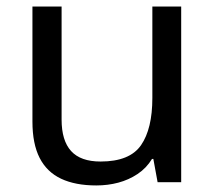

<svg xmlns="http://www.w3.org/2000/svg" viewBox="-20 -556 658 586"><path d="M533 -536V0H461L448 -71H444Q427 -43 400 -25Q373 -7 341 1.5Q309 10 274 10Q210 10 166.5 -10.5Q123 -31 101 -74Q79 -117 79 -185V-536H168V-191Q168 -127 197 -95Q226 -63 287 -63Q376 -63 410.5 -113Q445 -163 445 -257V-536Z"/></svg>

Font: hexoriya15
Style: Book
Weight: 400
Designer: Jelle Bosma - Monotype Design Team
Foundry: Monotype Imaging Inc.
Version: Version 2.003